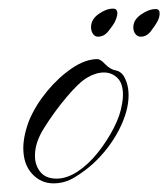

<svg xmlns="http://www.w3.org/2000/svg" viewBox="-20 -410 390 445"><path d="M104 15Q75 15 54.5 -7Q34 -29 34 -67Q34 -81 37.5 -97.5Q41 -114 48 -132Q63 -167 89.5 -199Q116 -231 147 -252Q178 -273 206 -273Q209 -273 213 -270.5Q217 -268 219 -266L224 -261Q236 -249 247.5 -247Q259 -245 266 -235Q278 -216 278 -189Q278 -152 255.5 -108.5Q233 -65 195 -30Q176 -13 153 1Q130 15 104 15ZM111 4Q135 4 160 -12.5Q185 -29 206.5 -56Q228 -83 243.5 -113Q259 -143 263 -170Q264 -175 264.5 -180.5Q265 -186 265 -190Q265 -217 252 -229.5Q239 -242 221 -242Q202 -242 182 -230Q163 -219 134 -184.5Q105 -150 82 -113Q61 -80 61 -49Q61 -27 73.5 -11.5Q86 4 111 4ZM207 -325Q200 -325 195.5 -331.5Q191 -338 191 -347Q191 -365 208.5 -377.5Q226 -390 242 -390Q252 -390 252 -379Q252 -371 245 -357Q241 -350 231 -337.5Q221 -325 207 -325ZM306 -325Q299 -325 294 -331Q289 -337 289 -347Q289 -364 307 -376.5Q325 -389 341 -389Q350 -389 350 -379Q350 -368 343 -357Q339 -350 329.5 -337.5Q320 -325 306 -325Z"/></svg>

Font: The Nautigal
Style: Regular
Weight: 400
Designer: Robert E. Leuschke
Foundry: Robert E. Leuschke
Version: Version 1.100; ttfautohint (v1.8.3)